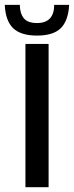

<svg xmlns="http://www.w3.org/2000/svg" viewBox="-53 -784 310 804"><path d="M53.5 0V-600H150.5V0ZM102 -635Q34 -635 2 -666Q-30 -697 -33 -763.5H30Q30.5 -727 47 -707.2Q63.5 -687.5 102 -687.5Q173.5 -687.5 174 -763.5H236.5Q233 -697 201.5 -666Q170 -635 102 -635Z"/></svg>

Font: Big Shoulders Stencil Text SemiBold
Style: Regular
Weight: 600
Designer: Patric King
Foundry: XO Type Co
Version: Version 1.000